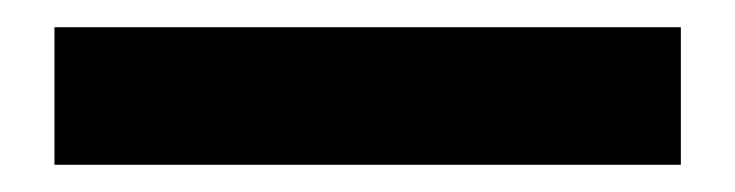

<svg xmlns="http://www.w3.org/2000/svg" viewBox="-20 -20 540 141"><path d="M20 101V0H480V101Z"/></svg>

Font: Nunito Sans 12pt Black
Style: Regular
Weight: 900
Designer: Vernon Adams
Foundry: Vernon Adams
Version: Version 3.101;gftools[0.9.27]